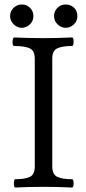

<svg xmlns="http://www.w3.org/2000/svg" viewBox="-20 -833 384 856"><path d="M48 3Q44 3 42.5 -6Q41 -15 42.5 -24.5Q44 -34 48 -34Q92 -34 113.5 -44.5Q135 -55 135 -91V-572Q135 -607 112.5 -617.5Q90 -628 43 -628Q38 -628 36.5 -637.5Q35 -647 37 -656.5Q39 -666 43 -666Q108 -663 172 -663Q237 -663 301 -666Q306 -666 307.5 -656.5Q309 -647 307.5 -637.5Q306 -628 301 -628Q258 -628 235.5 -617.5Q213 -607 213 -572V-91Q213 -55 235.5 -44.5Q258 -34 301 -34Q306 -34 307.5 -24.5Q309 -15 307.5 -6Q306 3 301 3Q238 0 175 0Q111 0 48 3ZM273 -709Q252 -709 236.5 -724.5Q221 -740 221 -761Q221 -783 236 -798Q251 -813 273 -813Q295 -813 310 -798.5Q325 -784 325 -761Q325 -739 309 -724Q293 -709 273 -709ZM77 -709Q57 -709 41 -724.5Q25 -740 25 -761Q25 -783 40.5 -798Q56 -813 77 -813Q99 -813 114 -798Q129 -783 129 -761Q129 -739 113 -724Q97 -709 77 -709Z"/></svg>

Font: Junicode VF
Style: Regular
Weight: 400
Designer: Peter S. Baker
Version: Version 2.213